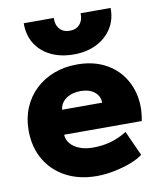

<svg xmlns="http://www.w3.org/2000/svg" viewBox="-87 -839 775 923"><g transform="rotate(-10 301.0 -378.0)"><path d="M312 15Q226 15 161.5 -19.2Q97 -53.5 61.2 -114.8Q25.5 -176 25.5 -258Q25.5 -318 46.5 -367.8Q67.5 -417.5 105.5 -453.8Q143.5 -490 195.2 -510Q247 -530 309 -530Q378.5 -530 432.2 -505.8Q486 -481.5 521 -437.8Q556 -394 569.2 -335.5Q582.5 -277 569 -208H190Q191.5 -182.5 207.8 -163.5Q224 -144.5 252 -133.8Q280 -123 316.5 -123Q363 -123 403.5 -134.2Q444 -145.5 483 -170L538 -48.5Q514.5 -30.5 476.2 -16.2Q438 -2 394.5 6.5Q351 15 312 15ZM201.5 -328H397Q396.5 -361 371.2 -381Q346 -401 304 -401Q261.5 -401 233.2 -381Q205 -361 201.5 -328ZM304 -580Q239.5 -580 191.5 -603.8Q143.5 -627.5 117.2 -670.2Q91 -713 92 -769.5H238.5Q237 -736 254.8 -715.8Q272.5 -695.5 304 -695.5Q335.5 -695.5 353.2 -715.8Q371 -736 369.5 -769.5H516Q517 -714 490.2 -671.2Q463.5 -628.5 415.5 -604.2Q367.5 -580 304 -580Z"/></g></svg>

Font: Geologica Roman ExtraBold
Style: Regular
Weight: 800
Designer: Sindre Bremnes, Frode Helland
Foundry: Monokrom Skriftforlag AS
Version: Version 1.010;gftools[0.9.28]